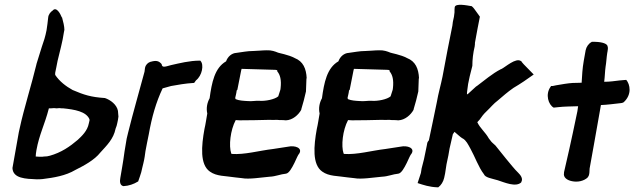

<svg xmlns="http://www.w3.org/2000/svg" viewBox="-20 -762 2699 817"><path d="M33 -47C35 -2 90 -1 136 1C144 1 153 1 161 0C209 -6 259 -14 301 -39C337 -57 382 -81 407 -113C434 -143 463 -170 472 -215C475 -222 478 -231 479 -238C481 -247 483 -256 484 -266C484 -270 483 -273 483 -277L482 -289V-290C477 -317 450 -337 426 -345H424C367 -349 338 -358 289 -379C260 -395 233 -416 215 -443C214 -445 215 -449 215 -453C217 -465 222 -484 225 -503C235 -546 246 -583 252 -625L254 -635C254 -650 249 -670 244 -688H243C236 -706 219 -735 204 -717C196 -712 186 -701 185 -687C183 -669 181 -651 178 -633C173 -607 166 -585 158 -563C151 -540 143 -515 135 -489V-488C116 -408 81 -297 64 -217L60 -199ZM135 -123C147 -190 170 -231 188 -301C194 -301 202 -301 210 -302L221 -301C226 -301 229 -302 233 -302C237 -301 245 -301 249 -301C297 -296 347 -288 361 -254C361 -254 360 -254 361 -250C360 -247 359 -242 358 -237C352 -205 328 -183 311 -167C277 -138 241 -113 191 -99H190C185 -97 177 -96 168 -96C164 -96 162 -95 160 -95C150 -95 142 -95 132 -96C132 -102 133 -112 135 -123Z M510 -118C507 -93 503 -71 500 -52L492 -5C489 10 490 27 505 30H506C528 29 550 21 566 11L568 10L569 7C572 -2 578 -18 581 -29C582 -36 588 -57 590 -67C595 -87 597 -104 599 -119C604 -144 607 -163 613 -190C626 -264 644 -327 672 -386C673 -386 708 -396 708 -396C736 -401 769 -407 803 -409H806L814 -420C840 -440 849 -487 833 -503L832 -504H830C787 -504 744 -493 708 -485C680 -477 670 -474 668 -488V-489C656 -503 645 -506 621 -499H620C609 -495 600 -487 597 -473L595 -457C572 -371 547 -286 525 -197L519 -172Z M872 -344C861 -324 857 -301 862 -279C858 -257 855 -234 850 -213C837 -141 830 -62 873 -32C902 -11 938 -14 982 -7C985 -7 1009 -4 1009 -4C1040 2 1091 -7 1127 -10C1153 -11 1174 -21 1197 -23C1210 -25 1222 -47 1233 -69C1241 -86 1249 -105 1253 -108C1269 -133 1234 -144 1207 -138C1190 -135 1169 -132 1142 -128C1082 -121 1021 -103 966 -107L964 -109C953 -141 960 -208 983 -251C987 -251 993 -250 1000 -250C1028 -250 1097 -251 1125 -252C1136 -252 1147 -251 1159 -252C1165 -251 1173 -251 1179 -251C1183 -251 1188 -251 1196 -250H1197C1225 -251 1250 -273 1262 -295V-297C1270 -323 1276 -346 1282 -373V-374C1283 -393 1283 -411 1284 -428L1285 -429C1283 -470 1270 -501 1234 -515C1209 -529 1163 -537 1163 -538C1151 -543 1135 -549 1115 -548C1096 -548 1072 -545 1057 -545C1032 -545 1010 -540 986 -537C966 -536 949 -521 942 -501C893 -473 881 -410 872 -344ZM981 -346C982 -352 986 -365 987 -376C987 -376 986 -377 990 -380L1006 -461L1008 -469L1146 -465C1159 -465 1161 -463 1160 -459V-458C1172 -444 1178 -422 1174 -387L1173 -380C1171 -375 1169 -367 1164 -352C1149 -339 1109 -331 1084 -333C1065 -334 1052 -330 1033 -332C1015 -333 997 -334 983 -340C982 -341 981 -343 981 -346Z M1350 -344C1339 -324 1335 -301 1340 -279C1336 -257 1333 -234 1328 -213C1315 -141 1308 -62 1351 -32C1380 -11 1416 -14 1460 -7C1463 -7 1487 -4 1487 -4C1518 2 1569 -7 1605 -10C1631 -11 1652 -21 1675 -23C1688 -25 1700 -47 1711 -69C1719 -86 1727 -105 1731 -108C1747 -133 1712 -144 1685 -138C1668 -135 1647 -132 1620 -128C1560 -121 1499 -103 1444 -107L1442 -109C1431 -141 1438 -208 1461 -251C1465 -251 1471 -250 1478 -250C1506 -250 1575 -251 1603 -252C1614 -252 1625 -251 1637 -252C1643 -251 1651 -251 1657 -251C1661 -251 1666 -251 1674 -250H1675C1703 -251 1728 -273 1740 -295V-297C1748 -323 1754 -346 1760 -373V-374C1761 -393 1761 -411 1762 -428L1763 -429C1761 -470 1748 -501 1712 -515C1687 -529 1641 -537 1641 -538C1629 -543 1613 -549 1593 -548C1574 -548 1550 -545 1535 -545C1510 -545 1488 -540 1464 -537C1444 -536 1427 -521 1420 -501C1371 -473 1359 -410 1350 -344ZM1459 -346C1460 -352 1464 -365 1465 -376C1465 -376 1464 -377 1468 -380L1484 -461L1486 -469L1624 -465C1637 -465 1639 -463 1638 -459V-458C1650 -444 1656 -422 1652 -387L1651 -380C1649 -375 1647 -367 1642 -352C1627 -339 1587 -331 1562 -333C1543 -334 1530 -330 1511 -332C1493 -333 1475 -334 1461 -340C1460 -341 1459 -343 1459 -346Z M1757 17C1781 25 1808 34 1841 35H1845C1857 26 1866 12 1870 -5L1874 -24L1880 -63L1888 -101L1893 -130L1907 -191C1908 -193 1911 -197 1914 -201C1924 -193 1937 -180 1948 -173H1949C1964 -164 1971 -149 1982 -129C2000 -97 2017 -49 2039 -21C2045 -6 2071 -3 2098 5C2126 14 2175 36 2198 14V13C2207 -2 2195 -17 2185 -27C2170 -41 2149 -68 2133 -87C2117 -107 2102 -126 2088 -143C2080 -151 2072 -156 2067 -164L2060 -173C2045 -200 2023 -216 2011 -242L2020 -252L2021 -253C2031 -267 2036 -275 2052 -290C2068 -305 2079 -320 2099 -335C2119 -352 2139 -370 2165 -388C2194 -405 2225 -426 2251 -445L2209 -488C2206 -492 2201 -496 2198 -502H2197C2175 -518 2130 -476 2113 -468H2112C2073 -448 2042 -420 2008 -395H2007C1993 -382 1990 -380 1972 -363C1971 -362 1968 -361 1967 -360C1966 -367 1971 -394 1972 -405C1975 -421 1981 -449 1990 -482V-483C1990 -508 1993 -536 2000 -565V-566C2001 -572 2001 -574 2001 -580C2008 -621 2016 -660 2022 -691L2007 -712C2002 -718 1996 -729 1987 -736H1985C1967 -739 1919 -749 1915 -732C1914 -725 1914 -720 1914 -709C1913 -698 1911 -684 1907 -669C1906 -662 1906 -658 1905 -653C1891 -587 1878 -515 1863 -436C1856 -401 1845 -364 1839 -328L1821 -241L1805 -165C1804 -163 1799 -159 1798 -153L1796 -142L1784 -84L1774 -45L1771 -26Z M2323 -393C2299 -360 2314 -316 2336 -304L2355 -306C2381 -309 2410 -309 2440 -310L2437 -289C2407 -144 2394 -90 2380 -29V-26C2376 -7 2393 5 2414 9C2437 14 2464 9 2481 -7V-8C2490 -16 2488 -39 2489 -45C2501 -113 2512 -171 2533 -292L2537 -315C2564 -316 2593 -320 2620 -323C2623 -323 2629 -324 2634 -327C2670 -360 2661 -403 2645 -422H2643C2643 -422 2621 -420 2620 -420H2619C2594 -417 2575 -414 2551 -414C2554 -437 2554 -458 2557 -479C2560 -495 2561 -519 2564 -537L2565 -542C2566 -549 2569 -559 2564 -569C2558 -578 2537 -585 2499 -584H2498L2497 -583C2485 -577 2475 -563 2472 -548L2464 -503C2458 -469 2457 -442 2455 -410C2445 -409 2432 -410 2417 -409C2398 -408 2369 -403 2346 -399L2332 -396H2325ZM2632 -327 2634 -329Z"/></svg>

Font: Vapor
Style: SbdObl
Weight: 600
Foundry: Cannot Into Space Fonts
Version: Version 0.179